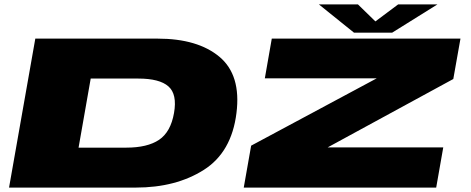

<svg xmlns="http://www.w3.org/2000/svg" viewBox="-20 -850 2132 870"><path d="M21 0 140 -675H694Q876 -675 974.5 -592.5Q1073 -510 1051.5 -338Q1029.5 -160 903.2 -80Q777 0 595 0ZM336 -181H552Q648 -181 700.8 -216.5Q753.5 -252 768.5 -338Q783.5 -423 743.2 -458.5Q703 -494 607 -494H391ZM1084.5 0 1118 -190 1687 -495H1180L1211.5 -675H2066.5L2034 -492L1464.5 -182H1988.5L1956.5 0ZM1584 -702 1425 -830H1602L1681 -753L1784 -830H1962L1757 -702Z"/></svg>

Font: Anybody UltraExpanded Black
Style: Italic
Weight: 900
Width: 9
Italic angle: -10°
Designer: Tyler Finck
Foundry: Etcetera Type Company
Version: Version 1.010; ttfautohint (v1.8.3) -l 8 -r 50 -G 200 -x 14 